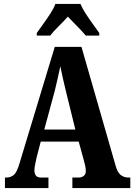

<svg xmlns="http://www.w3.org/2000/svg" viewBox="-20 -951 679 971"><path d="M5 0V-53H12Q34 -53 50 -66.5Q66 -80 79 -126L257 -714H392L565 -112Q574 -79 590.5 -66Q607 -53 631 -53H639V0H346V-53H377Q392 -53 403 -61Q414 -69 414 -87Q414 -99 410.5 -114.5Q407 -130 404 -140L378 -235H186L165 -154Q163 -142 158.5 -123Q154 -104 154 -90Q154 -73 161.5 -63Q169 -53 189 -53H225V0ZM204 -296H361L314 -487Q306 -521 298.5 -553Q291 -585 285 -616Q279 -585 271.5 -553.5Q264 -522 257 -492ZM166 -784Q179 -803 198 -829Q217 -855 234.5 -882Q252 -909 260 -931H387Q396 -909 413.5 -882Q431 -855 450 -829Q469 -803 482 -784V-771H414Q405 -782 388.5 -799.5Q372 -817 354 -835Q336 -853 323 -867Q304 -845 276.5 -818Q249 -791 234 -771H166Z"/></svg>

Font: Noto Serif ExtraCondensed ExtraBold
Style: Regular
Weight: 800
Width: 2
Designer: Monotype Design Team
Foundry: Monotype Imaging Inc.
Version: Version 2.013; ttfautohint (v1.8.4.7-5d5b)